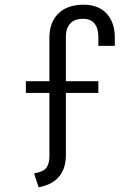

<svg xmlns="http://www.w3.org/2000/svg" viewBox="-20 -689 550 816"><path d="M125 48Q165 41 177.5 23.5Q190 6 190 -25V-294H90V-344H190V-529Q190 -594 228 -631.5Q266 -669 335 -669Q398 -669 433 -631.5Q468 -594 468 -529V-494H398V-533Q398 -568 382 -588.5Q366 -609 333 -609Q296 -609 278 -588.5Q260 -568 260 -533V-344H398V-294H260V-29Q260 26 231.5 61Q203 96 144 107Z"/></svg>

Font: Unica One
Style: Regular
Weight: 400
Designer: Eduardo Rodriguez Tunni
Foundry: Eduardo Rodriguez Tunni
Version: Version 2.000; ttfautohint (v1.8.4.7-5d5b);gftools[0.9.23]